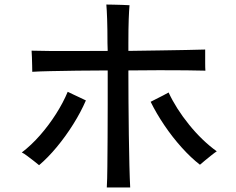

<svg xmlns="http://www.w3.org/2000/svg" viewBox="-20 -801 1040 845"><path d="M450 24Q452 -10 452.5 -67Q453 -124 453.5 -194.5Q454 -265 454 -341.5Q454 -418 454 -491Q384 -491 319.5 -490Q255 -489 204 -488Q153 -487 122 -485Q122 -495 121.5 -513Q121 -531 120.5 -549.5Q120 -568 119 -578Q154 -577 206.5 -576.5Q259 -576 323 -576.5Q387 -577 454 -577L453 -611Q453 -675 451.5 -717Q450 -759 448 -781Q460 -781 479 -780.5Q498 -780 517.5 -779.5Q537 -779 550 -778Q548 -756 546.5 -716Q545 -676 545 -612V-577Q616 -578 681.5 -579Q747 -580 799.5 -581Q852 -582 883 -583Q883 -580 883 -576Q883 -572 883 -567Q883 -548 883 -524.5Q883 -501 884 -490Q852 -491 799.5 -491.5Q747 -492 681.5 -492Q616 -492 545 -491Q545 -429 545.5 -355Q546 -281 547 -207.5Q548 -134 549.5 -73Q551 -12 553 24ZM860 -76Q821 -106 780 -151.5Q739 -197 703.5 -249.5Q668 -302 643 -353Q651 -357 666.5 -365Q682 -373 698 -381Q714 -389 722 -394Q755 -323 812 -252.5Q869 -182 934 -135Q926 -130 911.5 -118.5Q897 -107 882.5 -95Q868 -83 860 -76ZM152 -74Q144 -81 129 -92.5Q114 -104 99.5 -115Q85 -126 76 -130Q118 -162 156.5 -206Q195 -250 226.5 -299.5Q258 -349 278 -397Q287 -393 303 -385Q319 -377 335 -370Q351 -363 358 -359Q336 -308 302.5 -254.5Q269 -201 230 -154Q191 -107 152 -74Z"/></svg>

Font: Zen Kaku Gothic Antique Medium
Style: Regular
Weight: 500
Designer: Yoshimichi Ohira
Foundry: Positype
Version: Version 1.002